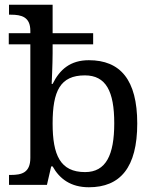

<svg xmlns="http://www.w3.org/2000/svg" viewBox="-20 -780 654 810"><path d="M355 10C487 10 559 -73 559 -259C559 -444 487 -526 355 -526C277 -526 232 -487 202 -426H198C198 -426 202 -511 202 -556V-593H373V-640H202V-760H18V-718H26C70 -718 108 -709 108 -650V-640H17V-593H108V-114C108 -51 71 -42 26 -42H18V0H178L196 -78H202C231 -26 278 10 355 10ZM339 -54C234 -54 202 -126 202 -259C202 -396 234 -462 338 -462C427 -462 462 -395 462 -260C462 -126 427 -54 339 -54Z"/></svg>

Font: Noto Serif
Style: Regular
Weight: 400
Designer: Monotype Design Team
Foundry: Monotype Imaging Inc.
Version: Version 2.015